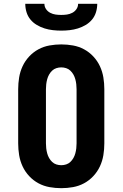

<svg xmlns="http://www.w3.org/2000/svg" viewBox="-20 -975 640 1003"><path d="M300 8Q269 8 238.5 2.5Q208 -3 181 -17.5Q154 -32 132.5 -55Q111 -78 98 -106Q85 -134 80 -164.5Q75 -195 75 -226V-509Q75 -540 80 -570.5Q85 -601 98 -629Q111 -657 132.5 -680Q154 -703 181 -717.5Q208 -732 238.5 -737.5Q269 -743 300 -743Q331 -743 361.5 -737.5Q392 -732 419 -717.5Q446 -703 467.5 -680Q489 -657 502 -629Q515 -601 520 -570.5Q525 -540 525 -509V-226Q525 -195 520 -164.5Q515 -134 502 -106Q489 -78 467.5 -55Q446 -32 419 -17.5Q392 -3 361.5 2.5Q331 8 300 8ZM300 -112Q313 -112 325.5 -116Q338 -120 347.5 -129Q357 -138 363.5 -149.5Q370 -161 373.5 -174Q377 -187 378.5 -200Q380 -213 380 -226V-509Q380 -522 378.5 -535Q377 -548 373.5 -561Q370 -574 363.5 -585.5Q357 -597 347.5 -606Q338 -615 325.5 -619Q313 -623 300 -623Q287 -623 274.5 -619Q262 -615 252.5 -606Q243 -597 236.5 -585.5Q230 -574 226.5 -561Q223 -548 221.5 -535Q220 -522 220 -509V-226Q220 -213 221.5 -200Q223 -187 226.5 -174Q230 -161 236.5 -149.5Q243 -138 252.5 -129Q262 -120 274.5 -116Q287 -112 300 -112ZM300 -815Q278 -815 256 -817.5Q234 -820 213 -826.5Q192 -833 172.5 -844.5Q153 -856 139 -873Q125 -890 118.5 -911.5Q112 -933 112 -955H212Q212 -940 220.5 -927.5Q229 -915 242.5 -908Q256 -901 270.5 -899Q285 -897 300 -897Q315 -897 329.5 -899Q344 -901 357.5 -908Q371 -915 379.5 -927.5Q388 -940 388 -955H488Q488 -933 481.5 -911.5Q475 -890 461 -873Q447 -856 427.5 -844.5Q408 -833 387 -826.5Q366 -820 344 -817.5Q322 -815 300 -815Z"/></svg>

Font: Iosevka Etoile Heavy
Style: Regular
Weight: 900
Designer: Belleve Invis
Foundry: Belleve Invis
Version: Version 22.1.2; ttfautohint (v1.8.4)